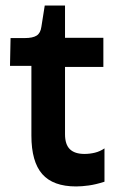

<svg xmlns="http://www.w3.org/2000/svg" viewBox="-20 -659 429 691"><path d="M254 12Q171 12 132 -32.5Q93 -77 93 -171V-422H16L18 -522H69Q98 -522 112 -531Q126 -540 129 -563L141 -639H214V-523H352V-418H214V-176Q214 -139 231.5 -122Q249 -105 284 -105Q303 -105 321.5 -109.5Q340 -114 356 -125V-5Q325 5 299.5 8.5Q274 12 254 12Z"/></svg>

Font: Bricolage Grotesque 96pt ExtraBold SemiBold
Style: Regular
Weight: 600
Version: Version 1.001;gftools[0.9.33.dev8+g029e19f]